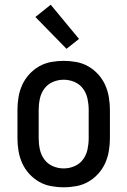

<svg xmlns="http://www.w3.org/2000/svg" viewBox="-20 -786 540 814"><path d="M250 8Q223 8 196 3Q169 -2 145.5 -15.5Q122 -29 103.5 -49.5Q85 -70 74 -94.5Q63 -119 58.5 -146Q54 -173 54 -200V-320Q54 -347 58.5 -374Q63 -401 74 -425.5Q85 -450 103.5 -470.5Q122 -491 145.5 -504.5Q169 -518 196 -523Q223 -528 250 -528Q277 -528 304 -523Q331 -518 354.5 -504.5Q378 -491 396.5 -470.5Q415 -450 426 -425.5Q437 -401 441.5 -374Q446 -347 446 -320V-200Q446 -173 441.5 -146Q437 -119 426 -94.5Q415 -70 396.5 -49.5Q378 -29 354.5 -15.5Q331 -2 304 3Q277 8 250 8ZM250 -72Q274 -72 296 -81.5Q318 -91 332 -110Q346 -129 351 -152.5Q356 -176 356 -200V-320Q356 -344 351 -367.5Q346 -391 332 -410Q318 -429 296 -438.5Q274 -448 250 -448Q226 -448 204 -438.5Q182 -429 168 -410Q154 -391 149 -367.5Q144 -344 144 -320V-200Q144 -176 149 -152.5Q154 -129 168 -110Q182 -91 204 -81.5Q226 -72 250 -72ZM262 -579 130 -714 195 -766 315 -621Z"/></svg>

Font: Iosevka Custom Medium
Style: Regular
Weight: 500
Monospace: yes
Designer: Belleve Invis
Foundry: Belleve Invis
Version: Version 32.5.0; ttfautohint (v1.8.4)